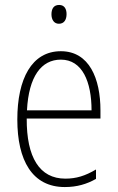

<svg xmlns="http://www.w3.org/2000/svg" viewBox="-20 -746 475 776"><path d="M219 -726C196 -726 188 -709 188 -688C188 -667 198 -650 218 -650C239 -650 249 -666 249 -689C249 -709 241 -726 219 -726ZM226 -539C108 -539 50 -427 50 -263C50 -98 110 10 242 10C291 10 331 -2 368 -23V-61C324 -35 288 -24 244 -24C140 -24 87 -110 88 -267H386V-300C386 -428 341 -539 226 -539ZM226 -505C313 -505 350 -415 350 -300H89C96 -437 147 -505 226 -505Z"/></svg>

Font: Noto Sans Gurmukhi Condensed ExtraLight
Style: Regular
Weight: 200
Width: 3
Designer: Jelle Bosma - Monotype Design Team
Foundry: Monotype Imaging Inc.
Version: Version 2.004